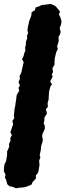

<svg xmlns="http://www.w3.org/2000/svg" viewBox="-86 -746 339 996"><path d="M-2.8 230.6 -22.2 222.8 -36 220.6 -48.2 209.8 -54.8 185 -60.4 176.4 -57.4 159.8 -65.6 143.4V127L-62.6 106.2L-54.6 90.6L-52.2 76.4L-48.8 55.4L-49.4 40.6L-38.4 15.6L-39 0L-31.2 -16.8L-33 -28.2L-24.2 -45.6L-32.2 -59.2L-23.6 -84.2L-17.8 -101.8L-21.8 -118.6L-11.8 -133.2L-14.2 -147.6L-12.4 -160.2L-10.2 -183.8L-6.8 -196.8L-5 -213.6L-2.2 -228.8L0.6 -253.4L14 -275.8L9.8 -290.4L17.6 -302L9.8 -319.8L17.6 -337L15.2 -350.4L24.6 -369.4L31.4 -400.2L36.8 -423.6L28.2 -439.4L36.2 -454.2L39.2 -468.2L45.6 -483.4L44.2 -499.2L48.2 -513.2L48.4 -528.4L55.2 -547.8L54 -560.6L59.8 -573.8L56.4 -588L58.4 -605L61.4 -618.2L65.2 -636L76.4 -665.4L78.2 -683L93.6 -691.4L99.6 -707.8L117.8 -713.6L130.2 -719.6L151.6 -722.2L177 -725.6L192.4 -719.2L201.8 -714.4L218 -695.4L225.8 -685L219.2 -672.4L227.6 -654.6L233 -635L231.4 -622L223.4 -599.2L228.6 -581.2L224.8 -566.6L218 -556.4L218.4 -531L210.2 -506L213.8 -490.6L206.4 -477.8L200.8 -454.8L198.6 -446L196.8 -428.2L197 -411L186 -391.8L189 -372.8L183.2 -360.6L187 -347.4L174.2 -323.6L183.6 -308.8L175.6 -297.6L169.4 -275.6L168 -263.4L166 -228.6L161 -212.8L162.2 -191.4L152.2 -179.4L157.8 -156.8L144.6 -137L144.2 -120.4L140.6 -106.4L146.2 -94L146.6 -77.8L133.4 -48.2L132.8 -34.4L136.2 -25.8L134.6 -10.6L127.4 11.4L125.6 32.6L119.8 59L123.4 70L117 88.2L119 109L114.6 136.8L111 150.4L100.4 163L100.2 180.4L83.6 197.8L76.8 212L51.4 222.4L38.6 225.6L8.4 228.6Z"/></svg>

Font: Winky Rough
Style: Italic
Weight: 400
Italic angle: -8.97852°
Designer: Simon Atzbach
Foundry: typofactur
Version: Version 1.206